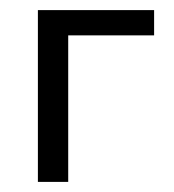

<svg xmlns="http://www.w3.org/2000/svg" viewBox="-20 -360 345 380"><path d="M55 -340H285V-290H115V0H55Z"/></svg>

Font: Glametrix
Style: Regular
Weight: 500
Designer: gluk
Foundry: gluk
Version: Version 0.40